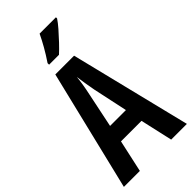

<svg xmlns="http://www.w3.org/2000/svg" viewBox="-287 -1004 1071 1071"><g transform="rotate(-45 248.5 -468.5)"><path d="M373 0 330 -191H168L126 0H0L173 -714H321L497 0ZM267 -501Q261 -533 256 -563.5Q251 -594 248 -619Q243 -566 229 -502L186 -295H311ZM401 -928Q388 -908 364 -880.5Q340 -853 313.5 -825Q287 -797 265 -777H187V-789Q214 -829 235 -866Q256 -903 272 -937H401Z"/></g></svg>

Font: Noto Sans Devanagari UI ExtraCondensed SemiBold
Style: Regular
Weight: 600
Width: 2
Designer: Jelle Bosma - Monotype Design Team
Foundry: Monotype Imaging Inc.
Version: Version 2.004; ttfautohint (v1.8.4.7-5d5b)